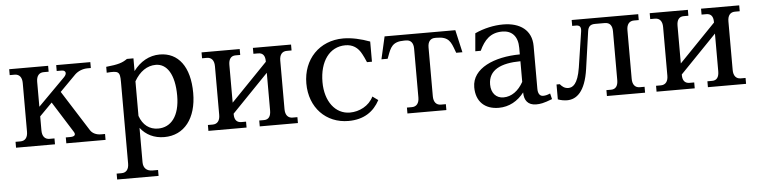

<svg xmlns="http://www.w3.org/2000/svg" viewBox="-46 -744 4873 1233"><g transform="rotate(-5 2390.0 -128.0)"><path d="M520 -70 354 -332 457 -436C478 -456 508 -468 539 -468H560V-506H340V-468H372C398 -468 406 -447 383 -424L209 -249V-410C209 -447 226 -468 256 -468H288V-506H37V-468H69C99 -468 116 -447 116 -410V-96C116 -59 99 -38 69 -38H37V0H288V-38H256C226 -38 209 -59 209 -96V-187L290 -269L415 -70C428 -50 419 -38 389 -38H361V0H614V-38H588C558 -38 533 -50 520 -70Z M838 164V-58C874 -11 927 15 992 15C1121 15 1201 -88 1201 -251C1201 -421 1127 -516 1008 -516C940 -516 881 -482 838 -424V-506H796C765 -484 738 -475 659 -467V-429C735 -435 745 -430 745 -363V164C745 201 728 222 698 222H666V260H933V222H897C860 222 838 201 838 164ZM838 -135V-358C873 -419 921 -452 977 -452C1048 -452 1097 -381 1097 -243C1097 -111 1040 -43 957 -43C901 -43 859 -75 838 -135Z M1448 -91V-96L1683 -339V-96C1683 -59 1669 -38 1639 -38H1608V0H1854V-38H1823C1793 -38 1776 -59 1776 -96V-410C1776 -447 1793 -468 1823 -468H1854V-506H1608V-468H1639C1669 -468 1683 -449 1683 -415V-410L1448 -167V-410C1448 -447 1463 -468 1493 -468H1523V-506H1277V-468H1308C1338 -468 1355 -447 1355 -410V-96C1355 -59 1338 -38 1308 -38H1277V0H1523V-38H1493C1463 -38 1448 -57 1448 -91Z M2330 -351H2362V-481C2306 -502 2245 -516 2191 -516C2037 -516 1930 -404 1930 -248C1930 -92 2035 15 2179 15C2280 15 2343 -31 2381 -102L2345 -128C2317 -69 2253 -38 2193 -38C2099 -38 2034 -124 2034 -248C2034 -381 2098 -471 2201 -471C2247 -471 2282 -449 2305 -404C2312 -391 2319 -377 2330 -351Z M2913 -506H2457L2424 -361H2464L2470 -377C2490 -431 2503 -468 2579 -468H2592C2622 -468 2639 -448 2639 -411V-96C2639 -59 2622 -38 2592 -38H2560V0H2811V-38H2779C2749 -38 2732 -59 2732 -96V-411C2732 -448 2749 -468 2779 -468H2791C2868 -468 2880 -431 2900 -377L2906 -361H2946Z M3221 -516C3163 -516 3097 -502 3039 -475L3029 -360H3064C3096 -428 3136 -471 3212 -471C3274 -471 3312 -432 3312 -357V-315C3148 -314 3002 -253 3002 -130C3002 -37 3059 15 3148 15C3215 15 3271 -17 3312 -70V-69C3312 -19 3336 14 3389 14C3415 14 3436 11 3493 -11L3484 -48C3463 -39 3451 -37 3438 -37C3417 -37 3405 -54 3405 -85V-361C3405 -463 3331 -516 3221 -516ZM3105 -139C3105 -233 3186 -270 3312 -271V-138C3281 -82 3236 -49 3184 -49C3137 -49 3105 -83 3105 -139Z M3663 -506V-468H3688C3713 -468 3721 -455 3717 -427L3682 -197C3665 -90 3631 -73 3604 -73C3578 -73 3563 -88 3551 -102H3530V-6C3548 1 3571 5 3589 5C3650 5 3707 -39 3728 -185L3762 -424C3766 -453 3778 -468 3810 -468H3873C3906 -468 3921 -447 3921 -410V-96C3921 -59 3906 -38 3876 -38H3846V0H4092V-38H4061C4031 -38 4014 -59 4014 -96V-410C4014 -447 4031 -468 4061 -468H4092V-506Z M4337 -91V-96L4572 -339V-96C4572 -59 4558 -38 4528 -38H4497V0H4743V-38H4712C4682 -38 4665 -59 4665 -96V-410C4665 -447 4682 -468 4712 -468H4743V-506H4497V-468H4528C4558 -468 4572 -449 4572 -415V-410L4337 -167V-410C4337 -447 4352 -468 4382 -468H4412V-506H4166V-468H4197C4227 -468 4244 -447 4244 -410V-96C4244 -59 4227 -38 4197 -38H4166V0H4412V-38H4382C4352 -38 4337 -57 4337 -91Z"/></g></svg>

Font: LT Superior Serif Medium
Style: Regular
Weight: 500
Designer: Daniel Lyons
Foundry: LyonsType
Version: Version 2.120;FEAKit 1.0